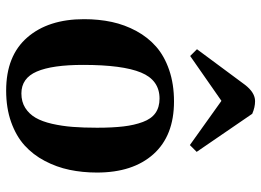

<svg xmlns="http://www.w3.org/2000/svg" viewBox="-132 -698 845 621"><g transform="rotate(90 290.5 -387.5)"><path d="M348.1 -780.8 471.2 -601.1 449.2 -579.1 306.2 -681.2 161.1 -580.1 139.2 -602.1 253.9 -756.8Q279.3 -790 307.1 -790Q327.1 -790 348.1 -780.8ZM272.9 15.1Q160.6 15.1 101.3 -53Q42 -121.1 42 -236.8Q42 -284.7 51 -326.7Q60.1 -368.7 80.3 -406Q100.6 -443.4 130.9 -470Q161.1 -496.6 206.5 -512.2Q252 -527.8 308.1 -527.8Q418.9 -527.8 478.5 -461.4Q538.1 -395 538.1 -278.8Q538.1 -231.9 529.3 -189.9Q520.5 -147.9 500.5 -109.9Q480.5 -71.8 450.2 -44.4Q419.9 -17.1 374.8 -1Q329.6 15.1 272.9 15.1ZM282.2 -34.2Q309.1 -34.2 328.9 -46.6Q348.6 -59.1 360.8 -80.1Q373 -101.1 380.4 -133.3Q387.7 -165.5 390.4 -200Q393.1 -234.4 393.1 -278.8Q393.1 -329.1 388.9 -364.3Q384.8 -399.4 374.5 -427Q364.3 -454.6 345.5 -467.8Q326.7 -481 298.8 -481Q239.3 -481 214.6 -421.1Q189.9 -361.3 189.9 -233.9Q189.9 -133.8 211.4 -84Q232.9 -34.2 282.2 -34.2Z"/></g></svg>

Font: Literata SemiBold
Style: Italic
Weight: 650
Italic angle: -2.39999°
Designer: Latin by Veronika Burian and Jose Scaglione. Greek by Irene Vlachou. Cyrillic by Vera Evstafieva
Foundry: TypeTogether
Version: Version 3.021